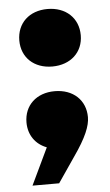

<svg xmlns="http://www.w3.org/2000/svg" viewBox="-52 -588 443 775"><g transform="rotate(-5 170.0 -200.5)"><path d="M156 152 225 51C277 -23 295 -69 295 -104C295 -173 245 -220 170 -220C96 -220 46 -173 46 -104C46 -53 74 -14 119 3L48 152ZM170 -320C244 -320 295 -367 295 -436C295 -506 244 -553 170 -553C96 -553 46 -506 46 -436C46 -367 96 -320 170 -320Z"/></g></svg>

Font: Bounded ExtBd
Style: Regular
Weight: 800
Designer: Vlad Churkin
Version: Version 3.0